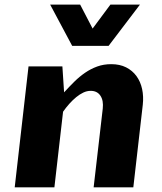

<svg xmlns="http://www.w3.org/2000/svg" viewBox="-20 -802 692 822"><path d="M102.1 -517.6H247.1L254.4 -406.7Q276.4 -430.7 298.3 -452.4Q320.3 -474.1 344.5 -490.7Q368.7 -507.3 396.2 -517.3Q423.8 -527.3 456.1 -527.3Q492.7 -527.3 519.8 -513.7Q546.9 -500 564.2 -476.3Q581.5 -452.6 588.4 -420.9Q595.2 -389.2 591.3 -353.5L550.8 0H380.9L419.9 -336.9Q423.8 -371.6 409.9 -392.3Q396 -413.1 368.2 -413.1Q352.5 -413.1 336.9 -405.8Q321.3 -398.4 306.2 -386Q291 -373.5 276.6 -357.4Q262.2 -341.3 250 -323.7L212.9 0H43ZM579.1 -782.2 444.8 -605.5H289.1L194.8 -782.2H323.2L376.5 -679.7L452.6 -782.2Z"/></svg>

Font: Proza Libre
Style: Bold Italic
Weight: 700
Designer: Jasper de Waard
Foundry: Jasper de Waard
Version: Version 1.000; ttfautohint (v1.4.1.8-43bc)